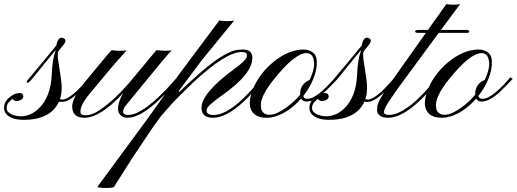

<svg xmlns="http://www.w3.org/2000/svg" viewBox="-144 -578 2540 944"><path d="M150.4 -89.8Q156.2 -88.9 165.3 -88.9Q174.3 -88.9 187 -95.7Q199.7 -102.5 213.1 -113.3Q226.6 -124 239.7 -137Q252.9 -149.9 263.9 -161.9Q274.9 -173.8 283.2 -183.6L294.4 -198.2L305.2 -189.9Q299.3 -184.1 290 -173.8L269.5 -150.4Q201.7 -77.1 162.1 -77.1H153.8Q149.9 -77.1 146 -78.1Q105 11.2 -28.3 11.2Q-86.4 11.2 -112.8 -16.6Q-124 -28.8 -124 -47.9Q-124 -66.9 -115 -80.3Q-106 -93.8 -93.8 -102.5Q-68.8 -120.6 -49.1 -120.6Q-29.3 -120.6 -29.3 -102.1Q-30.8 -89.4 -50.8 -83Q-57.1 -81.1 -63.2 -81.1Q-69.3 -81.1 -75 -85.2Q-80.6 -89.4 -84 -91.3Q-86.9 -88.4 -91.6 -84.5Q-96.2 -80.6 -100.6 -75.2Q-111.3 -62 -111.3 -48.1Q-111.3 -34.2 -102.1 -25.9Q-92.8 -17.6 -80.1 -13.2Q-61 -6.3 -40.3 -6.3Q-19.5 -6.3 2.7 -15.1Q24.9 -23.9 46.4 -44.4Q105.5 -100.6 110.4 -210.9Q113.3 -285.2 128.4 -327.1Q128.9 -328.6 128.9 -331.5L13.7 -189.9Q3.9 -178.2 -0.7 -174.8Q-5.4 -171.4 -5.4 -171.4Q-11.2 -170.9 -13.2 -174.3Q-14.2 -176.8 -8.8 -183.6Q117.2 -334 132.8 -354.5Q140.6 -392.6 158.2 -392.6Q166.5 -392.6 172.1 -388.2Q177.7 -383.8 177.7 -377Q177.2 -367.7 162.8 -350.8Q148.4 -334 145.3 -329.3Q142.1 -324.7 141.1 -321.5Q140.1 -318.4 140.1 -315.4V-309.6Q139.6 -296.4 142.6 -278.3L154.8 -197.3Q165.5 -130.9 150.4 -89.8Z M251.5 -28.8Q251.5 -11.2 274.9 -11.2Q307.6 -11.2 345.2 -36.1Q426.3 -90.3 514.2 -198.2Q514.2 -198.2 625 -331.5Q648.4 -328.6 667.5 -328.6Q686.5 -328.6 699.2 -330.1L651.4 -274.9L478.5 -64.5Q461.4 -43.5 461.4 -30.3Q461.4 -12.7 484.9 -12.7Q508.3 -12.7 533.4 -25.1Q558.6 -37.6 583.7 -56.6Q608.9 -75.7 632.8 -98.4Q656.7 -121.1 676.3 -141.6L727.5 -198.2L737.3 -189.9L718.3 -168.5Q704.1 -152.3 683.6 -131.3L638.2 -86.9Q544.9 1 483.4 1Q463.4 1 450.4 -10Q437.5 -21 436.5 -39.6Q435.5 -75.2 461.4 -120.1Q349.1 1 271 1Q227.1 1 214.8 -30.3Q211.4 -39.1 210.9 -52.7Q210.4 -66.4 217.5 -85.4Q224.6 -104.5 238.8 -126.7Q252.9 -148.9 273.4 -174.8L361.3 -281.2Q381.8 -306.6 404.8 -331.5Q423.8 -328.6 435.5 -328.6H452.1Q473.1 -328.6 479 -330.1Q421.9 -267.6 398.9 -239.7L301.8 -123Q250.5 -63.5 251.5 -28.8Z M903.3 1Q846.7 1 846.7 -47.4Q846.7 -120.6 1007.3 -238.3Q1063 -278.8 1068.8 -296.9Q1070.3 -302.2 1070.3 -307.4Q1070.3 -312.5 1065.2 -317.4Q1060.1 -322.3 1043.5 -322.3Q966.8 -322.3 805.7 -172.4Q730.5 -100.1 701.2 -67.9L649.4 -9.3Q628.9 17.6 604 53.2L504.4 202.1L430.2 319.3Q417.5 338.9 415.5 342.3Q401.4 346.2 384 346.2Q366.7 346.2 362.1 345.9Q357.4 345.7 352.1 345.2Q342.8 344.2 334 341.8L583.5 2.9L741.7 -219.7L934.1 -477.1Q960.4 -474.1 973.6 -474.1Q998 -474.1 1007.8 -477.5L850.6 -285.2L734.4 -129.9L737.8 -126Q889.6 -272 961.9 -309.6Q999 -329.1 1017.3 -331.8Q1035.6 -334.5 1050.3 -334.5Q1096.7 -334.5 1096.7 -293.9Q1096.7 -213.9 949.7 -110.8Q883.8 -63.5 874.5 -45.9Q871.6 -40 871.6 -34.7Q871.6 -12.7 906.2 -12.7Q990.2 -12.7 1120.6 -168L1146.5 -198.2L1157.2 -189.9L1131.8 -160.6Q995.6 1 903.3 1Z M1362.8 -78.6Q1344.7 -78.6 1336.4 -93.3Q1278.3 -27.3 1210.9 -5.9Q1188.5 1 1167.2 1Q1146 1 1130.9 -3.9Q1115.7 -8.8 1106 -17.6Q1066.4 -51.8 1098.1 -135.3Q1110.4 -168 1129.6 -196.3Q1148.9 -224.6 1173.1 -248.8Q1197.3 -272.9 1225.1 -292Q1288.1 -334.5 1348.1 -334.5Q1374 -334.5 1392.8 -321Q1411.6 -307.6 1413.1 -282.5Q1414.6 -257.3 1410.2 -235.4Q1405.8 -213.4 1397 -191.4Q1379.4 -146.5 1347.2 -106.4Q1350.6 -92.3 1366 -92.3Q1381.3 -92.3 1395.3 -99.4Q1409.2 -106.4 1423.1 -116.9Q1437 -127.4 1450.4 -140.4Q1463.9 -153.3 1475.1 -165L1493.7 -185.5Q1501.5 -194.8 1504.9 -198.2L1515.6 -189.9Q1509.3 -184.1 1499.5 -173.3Q1489.7 -162.6 1477.5 -150.4Q1477.5 -150.4 1451.7 -125Q1401.4 -78.6 1362.8 -78.6ZM1160.2 -17.6Q1168 -13.7 1182.1 -13.7Q1213.9 -13.7 1263.7 -49.3Q1301.8 -76.7 1331.5 -112.3V-114.3Q1331.5 -155.8 1362.8 -176.8Q1371.1 -182.6 1378.4 -185.1Q1401.9 -234.9 1400.4 -266.6Q1397.5 -316.9 1363.3 -316.9Q1305.7 -316.9 1201.7 -187Q1134.8 -103 1138.7 -56.2Q1138.7 -29.3 1160.2 -17.6Z M1651.9 -89.8Q1657.7 -88.9 1666.7 -88.9Q1675.8 -88.9 1688.5 -95.7Q1701.2 -102.5 1714.6 -113.3Q1728 -124 1741.2 -137Q1754.4 -149.9 1765.4 -161.9Q1776.4 -173.8 1784.7 -183.6L1795.9 -198.2L1806.6 -189.9Q1800.8 -184.1 1791.5 -173.8L1771 -150.4Q1703.1 -77.1 1663.6 -77.1H1655.3Q1651.4 -77.1 1647.5 -78.1Q1606.4 11.2 1473.1 11.2Q1415 11.2 1388.7 -16.6Q1377.4 -28.8 1377.4 -47.9Q1377.4 -66.9 1386.5 -80.3Q1395.5 -93.8 1407.7 -102.5Q1432.6 -120.6 1452.4 -120.6Q1472.2 -120.6 1472.2 -102.1Q1470.7 -89.4 1450.7 -83Q1444.3 -81.1 1438.2 -81.1Q1432.1 -81.1 1426.5 -85.2Q1420.9 -89.4 1417.5 -91.3Q1414.6 -88.4 1409.9 -84.5Q1405.3 -80.6 1400.9 -75.2Q1390.1 -62 1390.1 -48.1Q1390.1 -34.2 1399.4 -25.9Q1408.7 -17.6 1421.4 -13.2Q1440.4 -6.3 1461.2 -6.3Q1481.9 -6.3 1504.2 -15.1Q1526.4 -23.9 1547.9 -44.4Q1606.9 -100.6 1611.8 -210.9Q1614.7 -285.2 1629.9 -327.1Q1630.4 -328.6 1630.4 -331.5L1515.1 -189.9Q1505.4 -178.2 1500.7 -174.8Q1496.1 -171.4 1496.1 -171.4Q1490.2 -170.9 1488.3 -174.3Q1487.3 -176.8 1492.7 -183.6Q1618.7 -334 1634.3 -354.5Q1642.1 -392.6 1659.7 -392.6Q1668 -392.6 1673.6 -388.2Q1679.2 -383.8 1679.2 -377Q1678.7 -367.7 1664.3 -350.8Q1649.9 -334 1646.7 -329.3Q1643.6 -324.7 1642.6 -321.5Q1641.6 -318.4 1641.6 -315.4V-309.6Q1641.1 -296.4 1644 -278.3L1656.2 -197.3Q1667 -130.9 1651.9 -89.8Z M1743.7 -28.3Q1743.7 -13.7 1767.1 -13.2Q1790.5 -12.7 1814.2 -23.4Q1837.9 -34.2 1861.3 -50.8Q1884.8 -67.4 1906.7 -88.1Q1928.7 -108.9 1947.8 -129.4Q1966.8 -149.9 1981.9 -168L2007.3 -198.2L2018.1 -189.9L1992.7 -160.6Q1856.4 1 1763.7 1Q1736.8 1 1723.4 -9.8Q1710 -20.5 1710 -33.2Q1710 -45.9 1711.2 -54.2Q1712.4 -62.5 1716.3 -72.5Q1720.2 -82.5 1727.8 -96.2Q1735.4 -109.9 1748 -129.4L1824.2 -239.3L1950.2 -416.5H1911.6Q1897 -416.5 1897 -423.6Q1897 -430.7 1915.5 -430.7H1960L2050.3 -557.6Q2084.5 -552.2 2118.2 -557.6L2023.9 -430.7H2149.9Q2163.6 -430.7 2163.6 -423.6Q2163.6 -416.5 2151.4 -416.5H2013.2L1811 -141.6Q1758.8 -67.9 1751.2 -50.8Q1743.7 -33.7 1743.7 -28.3Z M2223.6 -78.6Q2205.6 -78.6 2197.3 -93.3Q2139.2 -27.3 2071.8 -5.9Q2049.3 1 2028.1 1Q2006.8 1 1991.7 -3.9Q1976.6 -8.8 1966.8 -17.6Q1927.2 -51.8 1959 -135.3Q1971.2 -168 1990.5 -196.3Q2009.8 -224.6 2033.9 -248.8Q2058.1 -272.9 2085.9 -292Q2148.9 -334.5 2209 -334.5Q2234.9 -334.5 2253.7 -321Q2272.5 -307.6 2273.9 -282.5Q2275.4 -257.3 2271 -235.4Q2266.6 -213.4 2257.8 -191.4Q2240.2 -146.5 2208 -106.4Q2211.4 -92.3 2226.8 -92.3Q2242.2 -92.3 2256.1 -99.4Q2270 -106.4 2283.9 -116.9Q2297.9 -127.4 2311.3 -140.4Q2324.7 -153.3 2335.9 -165L2354.5 -185.5Q2362.3 -194.8 2365.7 -198.2L2376.5 -189.9Q2370.1 -184.1 2360.4 -173.3Q2350.6 -162.6 2338.4 -150.4Q2338.4 -150.4 2312.5 -125Q2262.2 -78.6 2223.6 -78.6ZM2021 -17.6Q2028.8 -13.7 2043 -13.7Q2074.7 -13.7 2124.5 -49.3Q2162.6 -76.7 2192.4 -112.3V-114.3Q2192.4 -155.8 2223.6 -176.8Q2231.9 -182.6 2239.3 -185.1Q2262.7 -234.9 2261.2 -266.6Q2258.3 -316.9 2224.1 -316.9Q2166.5 -316.9 2062.5 -187Q1995.6 -103 1999.5 -56.2Q1999.5 -29.3 2021 -17.6Z"/></svg>

Font: Pinyon Script
Style: Regular
Weight: 400
Designer: Nicole Fally
Foundry: Nicole Fally
Version: Version 1.005